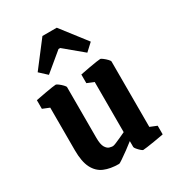

<svg xmlns="http://www.w3.org/2000/svg" viewBox="-171 -794 825 905"><g transform="rotate(-30 242.0 -341.5)"><path d="M211 10Q164 10 131 -4Q98 -18 80 -53Q62 -88 62 -150V-382L25 -397V-444Q25 -444 41 -447Q57 -450 78 -454Q99 -458 116.5 -460.5Q134 -463 138 -463Q142 -463 152 -455.5Q162 -448 170.5 -439Q179 -430 179 -426V-151Q179 -114 188.5 -98.5Q198 -83 209.5 -80Q221 -77 227 -77Q232 -77 245.5 -82.5Q259 -88 275 -95.5Q291 -103 304 -109V-382L267 -397V-444Q267 -444 282.5 -447Q298 -450 319.5 -454Q341 -458 358.5 -460.5Q376 -463 381 -463Q384 -463 394 -455.5Q404 -448 412.5 -439Q421 -430 421 -426V-70L458 -55V-8Q458 -8 442 -5Q426 -2 404.5 1.5Q383 5 365 7.5Q347 10 342 10Q339 10 330.5 2.5Q322 -5 315 -13.5Q308 -22 308 -26V-58Q292 -45 270 -29Q248 -13 231 -1.5Q214 10 211 10ZM134 -519 94 -556 199 -693H277L383 -556L343 -519L243 -602H234Z"/></g></svg>

Font: Grenze Gotisch SemiBold
Style: Regular
Weight: 600
Designer: Renata Polastri
Foundry: Omnibus-Type
Version: Version 1.001